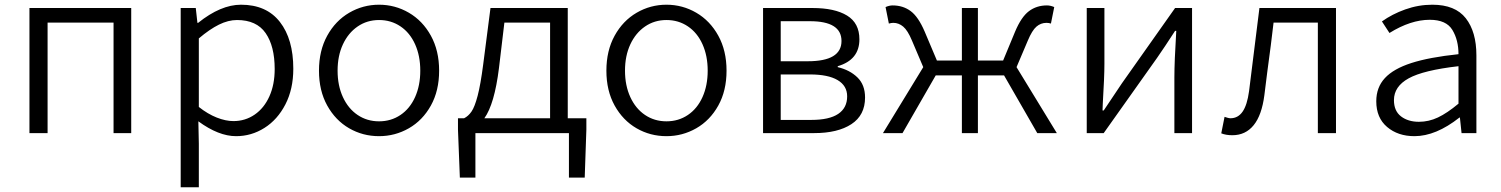

<svg xmlns="http://www.w3.org/2000/svg" viewBox="-20 -565 6370 815"><path d="M105 -531H537V0H462V-469H182V0H105Z M747 -531H811L818 -468H821Q917 -545 1003 -545Q1111 -545 1168 -472Q1225 -399 1225 -273Q1225 -187 1191.5 -122Q1158 -57 1102.5 -22Q1047 13 982 13Q908 13 822 -50L824 45V230H747ZM1146 -272Q1146 -369 1107.5 -424.5Q1069 -480 986 -480Q949 -480 909.5 -460.5Q870 -441 824 -402V-111Q862 -81 900 -66Q938 -51 971 -51Q1021 -51 1061 -78.5Q1101 -106 1123.5 -156Q1146 -206 1146 -272Z M1334 -265Q1334 -350 1369 -413.5Q1404 -477 1462.5 -511Q1521 -545 1589 -545Q1657 -545 1715.5 -511Q1774 -477 1809 -413.5Q1844 -350 1844 -265Q1844 -180 1809 -117Q1774 -54 1715.5 -20.5Q1657 13 1589 13Q1520 13 1462 -20.5Q1404 -54 1369 -117Q1334 -180 1334 -265ZM1764 -265Q1764 -328 1742 -377Q1720 -426 1680 -453Q1640 -480 1589 -480Q1538 -480 1498 -452.5Q1458 -425 1435.5 -376.5Q1413 -328 1413 -265Q1413 -202 1435.5 -153Q1458 -104 1498 -77Q1538 -50 1589 -50Q1640 -50 1680 -77Q1720 -104 1742 -153Q1764 -202 1764 -265Z M2031 -291 2062 -531H2390V-63H2469V-15L2462 189H2395V0H1998V189H1932L1924 -15V-63H1950Q1968 -72 1981.5 -91.5Q1995 -111 2007.5 -158.5Q2020 -206 2031 -291ZM2315 -63V-469H2121L2098 -276Q2079 -123 2036 -63Z M2554 -265Q2554 -350 2589 -413.5Q2624 -477 2682.5 -511Q2741 -545 2809 -545Q2877 -545 2935.5 -511Q2994 -477 3029 -413.5Q3064 -350 3064 -265Q3064 -180 3029 -117Q2994 -54 2935.5 -20.5Q2877 13 2809 13Q2740 13 2682 -20.5Q2624 -54 2589 -117Q2554 -180 2554 -265ZM2984 -265Q2984 -328 2962 -377Q2940 -426 2900 -453Q2860 -480 2809 -480Q2758 -480 2718 -452.5Q2678 -425 2655.5 -376.5Q2633 -328 2633 -265Q2633 -202 2655.5 -153Q2678 -104 2718 -77Q2758 -50 2809 -50Q2860 -50 2900 -77Q2940 -104 2962 -153Q2984 -202 2984 -265Z M3219 -531H3429Q3523 -531 3575.5 -499Q3628 -467 3628 -398Q3628 -311 3536 -284V-280Q3587 -268 3619.5 -236.5Q3652 -205 3652 -151Q3652 -76 3594 -38Q3536 0 3436 0H3219ZM3552 -391Q3552 -475 3418 -475H3294V-305H3409Q3552 -305 3552 -391ZM3576 -156Q3576 -201 3535.5 -225Q3495 -249 3418 -249H3294V-56H3424Q3500 -56 3538 -81.5Q3576 -107 3576 -156Z M3899 -280 3851 -393Q3833 -436 3814 -452Q3795 -468 3772 -468Q3764 -468 3753 -465L3739 -535Q3755 -542 3769 -542Q3813 -542 3845.5 -518Q3878 -494 3905 -431L3957 -308H4063V-531H4131V-308H4238L4289 -431Q4315 -493 4347.5 -517.5Q4380 -542 4424 -542Q4439 -542 4455 -535L4441 -465Q4432 -468 4422 -468Q4398 -468 4379.5 -452Q4361 -436 4343 -393L4295 -280L4466 0H4383L4242 -245H4131V0H4063V-245H3952L3811 0H3728Z M4593 -531H4668V-294Q4668 -239 4661 -123L4660 -96H4665Q4722 -182 4742 -211L4968 -531H5040V0H4965V-236Q4965 -303 4973 -434H4968Q4922 -363 4892 -320L4665 0H4593Z M5164 1 5178 -69Q5184 -67 5191 -65Q5198 -63 5203 -63Q5235 -63 5254.5 -91Q5274 -119 5282 -178L5326 -531H5651V0H5574V-469H5386Q5376 -381 5359 -257L5347 -161Q5336 -76 5301.5 -33.5Q5267 9 5211 9Q5184 9 5164 1Z M5822 -135Q5822 -194 5858.5 -233.5Q5895 -273 5971 -297.5Q6047 -322 6171 -335Q6171 -395 6145 -438Q6119 -481 6049 -481Q5968 -481 5878 -425L5846 -474Q5889 -505 5945 -525Q6001 -545 6060 -545Q6157 -545 6202 -487.5Q6247 -430 6247 -330V0H6184L6177 -66H6175Q6075 13 5984 13Q5914 13 5868 -26Q5822 -65 5822 -135ZM6171 -125V-284Q6022 -267 5959.5 -232.5Q5897 -198 5897 -140Q5897 -94 5927 -71Q5957 -48 6003 -48Q6045 -48 6084 -66.5Q6123 -85 6171 -125Z"/></svg>

Font: Nebula Sans Book
Style: Regular
Weight: 400
Designer: Paul D. Hunt for Adobe (as Source Sans)
Foundry: Nebula Entertainment & Broadcasting LLC
Version: Version 1.010